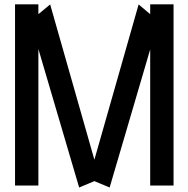

<svg xmlns="http://www.w3.org/2000/svg" viewBox="-20 -834 851 867"><path d="M658.2 -814.5H763.7V3.9H658.2V-610.8L475.1 12.7L406.2 -16.1L337.4 12.7L153.3 -612.8V3.9H47.9V-814.5H153.3V-770L206.5 -814L406.2 -112.8L606 -814L658.2 -770Z"/></svg>

Font: Gap Sans
Style: Bold
Weight: 400
Designer: Alexandre Liziard and Etienne Ozeray
Foundry: Interstices.io
Version: Version 1.610